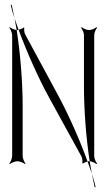

<svg xmlns="http://www.w3.org/2000/svg" viewBox="-20 -676 453 805"><path d="M19 10 21 12C27 7 43 0 53 0C63 0 79 7 85 12L87 10C82 4 75 -12 75 -22V-234C75 -333 65 -453 50 -550C40 -551 26 -558 21 -562L19 -560C24 -554 31 -538 31 -528V-22C31 -12 24 4 19 10ZM41 -599C44 -584 47 -567 50 -550H53C54 -550 56 -551 58 -551C52 -568 46 -584 41 -599ZM25 -655C29 -638 34 -619 41 -599C37 -620 33 -639 29 -656ZM347 1C353 19 360 36 365 52C362 36 359 18 356 0H354C352 0 350 0 347 1ZM320 -559C325 -554 332 -539 332 -529V-314C332 -215 341 -97 356 0C366 1 379 7 384 12L387 9C382 4 375 -11 375 -22V-529C375 -539 382 -554 387 -559L384 -562C379 -557 364 -550 354 -550C343 -550 328 -557 323 -562ZM365 52C369 73 373 92 377 109L381 108C377 91 372 72 365 52ZM58 -551C92 -459 140 -350 188 -263L322 -19C325 -12 327 4 325 8L328 10C330 7 339 3 347 1C314 -91 266 -199 219 -285L86 -531C82 -537 80 -554 82 -559L79 -561C77 -557 66 -553 58 -551Z"/></svg>

Font: Armata Saber
Style: Rg
Weight: 400
Designer: Jasper
Foundry: Cannot Into Space Fonts
Version: Version 0.970